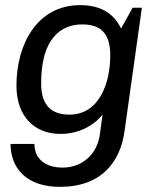

<svg xmlns="http://www.w3.org/2000/svg" viewBox="-20 -541 623 747"><path d="M292 -521C124 -521 44 -368 44 -208C44 -85 117 -20 215 -20C287 -20 344 -52 379 -95L368 -15C358 54 305 111 223 111C154 111 114 75 114 19H21C21 111 81 186 213 186C375 186 449 89 465 -34L532 -511H496L451 -430C422 -491 369 -521 292 -521ZM300 -446C366 -446 409 -417 409 -326C409 -219 367 -95 250 -95C184 -95 140 -127 140 -217C140 -394 219 -446 300 -446Z"/></svg>

Font: Chivo
Style: Italic
Weight: 400
Italic angle: -8°
Designer: Hector Gatti
Foundry: Omnibus-Type
Version: Version 1.003;PS 001.003;hotconv 1.0.70;makeotf.lib2.5.58329